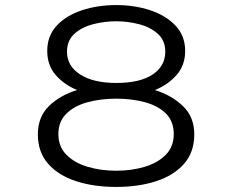

<svg xmlns="http://www.w3.org/2000/svg" viewBox="-20 -727 915 758"><path d="M439 11Q350 11 280.2 -11.8Q210.5 -34.5 170 -80.5Q129.5 -126.5 129.5 -196.5Q129.5 -266 173.8 -308.8Q218 -351.5 284.5 -371.5Q232.5 -393 199.5 -431.2Q166.5 -469.5 166.5 -526Q166.5 -585.5 204 -625.8Q241.5 -666 303.5 -686.5Q365.5 -707 439 -707Q511 -707 573 -686.5Q635 -666 673 -625.8Q711 -585.5 711 -526Q711 -469.5 677.2 -431Q643.5 -392.5 591.5 -371.5Q657.5 -351 702.2 -308.2Q747 -265.5 747 -196.5Q747 -126.5 706.8 -80.5Q666.5 -34.5 596.8 -11.8Q527 11 439 11ZM439 -399.5Q532.5 -399.5 582.5 -432.8Q632.5 -466 632.5 -523Q632.5 -566.5 603.5 -593Q574.5 -619.5 529.8 -631.2Q485 -643 439 -643Q391.5 -643 346.8 -631.2Q302 -619.5 273.2 -593Q244.5 -566.5 244.5 -523Q244.5 -466 296.8 -432.8Q349 -399.5 439 -399.5ZM439 -53Q499.5 -53 551.2 -68.5Q603 -84 634.5 -116Q666 -148 666 -197.5Q666 -248 635 -278.8Q604 -309.5 552.2 -323.5Q500.5 -337.5 439 -337.5Q377 -337.5 325 -323.2Q273 -309 241.8 -278Q210.5 -247 210.5 -197.5Q210.5 -148 242.2 -116Q274 -84 326 -68.5Q378 -53 439 -53Z"/></svg>

Font: Trispace SemiExpanded Light
Style: Regular
Weight: 300
Width: 6
Designer: Tyler Finck
Foundry: Etcetera Type Company
Version: Version 1.210; ttfautohint (v1.8.3)